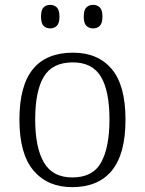

<svg xmlns="http://www.w3.org/2000/svg" viewBox="-20 -761 596 791"><path d="M277 10Q176 10 118 -58.5Q60 -127 60 -268Q60 -408 115.5 -476Q171 -544 281 -544Q383 -544 440 -477Q497 -410 497 -268Q497 -127 441 -58.5Q385 10 277 10ZM278 -30Q363 -30 397 -92.5Q431 -155 431 -268Q431 -387 395.5 -445.5Q360 -504 280 -504Q196 -504 160.5 -445Q125 -386 125 -268Q125 -153 161 -91.5Q197 -30 278 -30ZM364 -644Q347 -644 336 -654.5Q325 -665 325 -693Q325 -720 336 -730.5Q347 -741 364 -741Q380 -741 391 -730.5Q402 -720 402 -693Q402 -665 391 -654.5Q380 -644 364 -644ZM187 -644Q170 -644 159.5 -654.5Q149 -665 149 -693Q149 -720 159.5 -730.5Q170 -741 187 -741Q203 -741 214 -730.5Q225 -720 225 -693Q225 -665 214 -654.5Q203 -644 187 -644Z"/></svg>

Font: Noto Serif Malayalam Light
Style: Regular
Weight: 300
Designer: Indian type Foundry, Jelle Bosma, Monotype Design Team
Foundry: Monotype Imaging Inc.
Version: Version 2.104; ttfautohint (v1.8.4.7-5d5b)